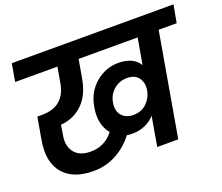

<svg xmlns="http://www.w3.org/2000/svg" viewBox="-122 -920 1280 1106"><g transform="rotate(-20 518.0 -367.5)"><path d="M667 0 698.2 -180.2Q644 -121.1 558.1 -121.1Q540.5 -121.1 525.9 -124Q481.9 -65.4 417.5 -30.3Q353 4.9 275.9 4.9Q151.4 4.9 91.8 -65.9Q32.2 -136.7 54.2 -264.2L78.1 -400.9H106.9Q246.1 -400.9 269 -539.1L285.2 -631.8H25.9L44.9 -740.2H1036.1L1016.1 -631.8H905.8L795.9 0ZM602.1 -220.2Q649.4 -220.2 681.2 -249Q712.9 -277.8 722.2 -317.9L725.1 -334Q730 -374 708.3 -403.6Q686.5 -433.1 638.2 -433.1Q593.3 -433.1 558.6 -404.8Q523.9 -376.5 515.1 -328.1Q506.3 -277.8 531.7 -249Q557.1 -220.2 602.1 -220.2ZM298.8 -106Q385.7 -106 439 -174.8Q386.7 -239.7 404.8 -339.8Q419.4 -427.7 482.4 -480.7Q545.4 -533.7 627 -532.2Q715.3 -529.3 749 -472.2L776.9 -631.8H415L396 -522Q378.9 -421.4 323.7 -368.9Q268.6 -316.4 189.9 -310.1L180.2 -249Q168.5 -185.5 200 -145.8Q231.4 -106 298.8 -106Z"/></g></svg>

Font: SVN-Poppins SemiBold
Style: Italic
Weight: 600
Italic angle: -10°
Designer: Ninad Kale (Devanagari), Jonny Pinhorn (Latin)
Foundry: Indian Type Foundry
Version: Version 3.002 2017